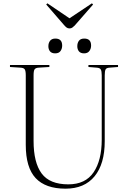

<svg xmlns="http://www.w3.org/2000/svg" viewBox="-20 -1121 770 1155"><path d="M374 14Q254 14 194.5 -49.5Q135 -113 135 -250V-668Q135 -694 129 -703.5Q123 -713 103 -714L40 -718V-730H277V-718L212 -714Q196 -713 189 -705Q182 -697 182 -668V-273Q182 -143 230.5 -77.5Q279 -12 391 -12Q494 -12 543 -84.5Q592 -157 592 -281V-668Q592 -692 586.5 -702.5Q581 -713 561 -714L512 -718V-730H690V-718L639 -714Q620 -713 615 -703Q610 -693 610 -667V-271Q610 -135 549 -60.5Q488 14 374 14ZM398 -950Q388 -950 380.5 -955.5Q373 -961 362 -974L258 -1094L265 -1101L398 -1011L533 -1101L540 -1094L429 -967Q422 -960 415 -955Q408 -950 398 -950ZM486 -800Q465 -800 455 -812Q445 -824 445 -843Q445 -863 455 -876Q465 -889 487 -889Q528 -889 528 -847Q528 -828 517.5 -814Q507 -800 486 -800ZM312 -800Q291 -800 281 -812Q271 -824 271 -843Q271 -863 281.5 -876Q292 -889 313 -889Q354 -889 354 -847Q354 -828 344 -814Q334 -800 312 -800Z"/></svg>

Font: Literata 72pt ExtraLight
Style: Regular
Weight: 200
Designer: Latin by Veronika Burian and Jose Scaglione. Greek by Irene Vlachou. Cyrillic by Vera Evstafieva.
Foundry: TypeTogether
Version: Version 3.002